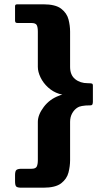

<svg xmlns="http://www.w3.org/2000/svg" viewBox="-20 -763 482 893"><path d="M50 80V51Q50 32 57 27Q64 22 80 22H126Q146 22 151 11.5Q156 1 156 -18V-196Q156 -229 183.5 -265.5Q211 -302 255 -318Q259 -320 262.5 -321Q266 -322 270 -323Q266 -324 262 -325Q258 -326 254 -327Q226 -336 203.5 -356.5Q181 -377 168.5 -403Q156 -429 156 -452V-616Q156 -636 151 -646Q146 -656 126 -656H62Q54 -656 52 -659.5Q50 -663 50 -667V-734Q50 -738 52 -740.5Q54 -743 62 -743H181Q238 -743 264.5 -722.5Q291 -702 298.5 -673Q306 -644 306 -616V-452Q306 -414 329.5 -395Q353 -376 388 -376Q402 -376 407 -374.5Q412 -373 412 -365V-289Q412 -283 410 -278Q408 -273 400 -273Q376 -273 361 -270Q346 -267 341 -263Q326 -254 316 -236.5Q306 -219 306 -196V-18Q306 10 298.5 39.5Q291 69 264.5 89.5Q238 110 181 110H80Q61 110 55.5 104.5Q50 99 50 80Z"/></svg>

Font: Glory Thin ExtraBold
Style: Regular
Weight: 800
Version: Version 1.011